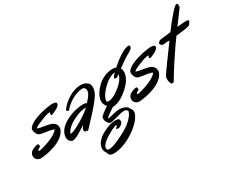

<svg xmlns="http://www.w3.org/2000/svg" viewBox="-247 -1119 2309 1923"><g transform="rotate(-30 907.5 -157.5)"><path d="M0 -93C2 -94 3 -98 3 -102C3 -109 1 -117 0 -122C-2 -125 -4 -127 -9 -127C-15 -127 -22 -125 -34 -122C-65 -113 -110 -95 -110 -48C-110 -11 -81 11 -48 11C-43 11 -36 11 -30 10C38 3 216 -27 265 -141C267 -146 268 -154 268 -162C268 -175 265 -190 259 -200C253 -211 242 -221 225 -230C179 -252 97 -251 65 -269C73 -280 95 -292 142 -311C206 -338 238 -345 259 -345C256 -338 254 -329 254 -321C254 -318 254 -315 255 -313C255 -311 256 -311 259 -311C266 -311 283 -316 317 -333C352 -351 367 -369 367 -383C367 -392 359 -402 348 -402C341 -402 335 -406 323 -406C279 -406 83 -376 25 -301C20 -295 18 -289 18 -277C18 -263 21 -253 27 -240C35 -223 42 -208 73 -201C130 -189 200 -186 213 -170C183 -122 63 -79 -13 -63C-13 -63 -17 -62 -22 -62C-26 -62 -31 -62 -33 -65C-31 -83 -5 -91 0 -93Z M729 -258C746 -283 758 -317 758 -347C758 -372 749 -395 728 -406C713 -420 687 -426 662 -426C534 -426 428 -315 412 -285C410 -282 409 -279 409 -277C409 -273 413 -271 418 -269C422 -266 426 -262 429 -262C431 -262 433 -264 436 -267C525 -372 632 -387 661 -387C670 -387 679 -380 687 -371C691 -365 693 -357 693 -348C693 -329 683 -303 656 -272C647 -261 636 -250 625 -237C619 -243 606 -247 585 -247C567 -247 543 -245 512 -239C432 -224 274 -162 270 -45C270 -14 289 15 318 17C353 17 425 -28 484 -69C464 -42 459 -32 459 -23C459 -21 459 -20 460 -18C461 -10 465 3 474 3C482 3 484 0 490 -4C489 -3 488 0 488 3C488 5 489 6 491 6C492 6 494 7 495 7C499 7 502 4 512 -7C527 -23 573 -74 606 -108C625 -128 687 -196 729 -258ZM455 -167C514 -196 557 -205 596 -205C535 -145 374 -52 336 -52C334 -52 332 -52 331 -53C335 -80 373 -127 455 -167Z M825 106C829 101 831 95 831 88C831 85 831 82 830 79C829 69 824 60 811 57C796 54 790 54 783 54C751 54 705 64 645 95C566 134 529 188 529 235C529 254 535 271 546 286C556 320 568 334 610 334C663 334 741 317 838 255C917 205 993 127 993 69C993 64 992 59 991 54C989 46 983 37 975 29C967 2 939 -16 887 -21C882 -21 878 -22 873 -22C823 -22 764 3 732 3C737 -14 798 -51 831 -74C868 -74 922 -91 976 -133C1032 -176 1105 -244 1105 -325C1105 -339 1102 -355 1094 -368C1138 -401 1196 -441 1256 -474C1276 -485 1286 -501 1286 -513C1286 -520 1280 -529 1271 -529C1267 -529 1262 -528 1254 -526C1241 -523 1176 -505 1059 -400C1047 -404 1032 -407 1016 -407C959 -407 882 -379 829 -321C777 -265 758 -217 758 -180C758 -152 769 -131 786 -113C750 -90 698 -52 691 -36C689 -30 688 -24 688 -18C688 -9 690 0 694 7C700 26 717 51 736 51C767 51 864 15 909 15C916 15 922 16 926 18C936 24 943 30 947 37C941 78 885 143 801 190C728 230 636 274 591 274C584 274 577 273 573 270C567 263 565 255 565 248C565 219 600 186 652 154C705 122 743 103 773 98C773 109 763 119 755 124C752 126 751 128 751 130C751 135 761 139 772 139C794 139 816 119 825 106ZM1002 -345C995 -338 986 -321 986 -313C986 -311 987 -310 989 -310C991 -310 993 -311 995 -311C1000 -311 1002 -308 1007 -308C1011 -308 1016 -309 1025 -316L1046 -331C1040 -298 1015 -253 948 -202C895 -161 855 -146 828 -146C818 -146 811 -148 804 -151C804 -185 822 -223 863 -267C919 -329 980 -364 1022 -365C1016 -358 1009 -352 1002 -345Z M1139 -93C1141 -94 1142 -98 1142 -102C1142 -109 1140 -117 1139 -122C1137 -125 1135 -127 1130 -127C1124 -127 1117 -125 1105 -122C1074 -113 1029 -95 1029 -48C1029 -11 1058 11 1091 11C1096 11 1103 11 1109 10C1177 3 1355 -27 1404 -141C1406 -146 1407 -154 1407 -162C1407 -175 1404 -190 1398 -200C1392 -211 1381 -221 1364 -230C1318 -252 1236 -251 1204 -269C1212 -280 1234 -292 1281 -311C1345 -338 1377 -345 1398 -345C1395 -338 1393 -329 1393 -321C1393 -318 1393 -315 1394 -313C1394 -311 1395 -311 1398 -311C1405 -311 1422 -316 1456 -333C1491 -351 1506 -369 1506 -383C1506 -392 1498 -402 1487 -402C1480 -402 1474 -406 1462 -406C1418 -406 1222 -376 1164 -301C1159 -295 1157 -289 1157 -277C1157 -263 1160 -253 1166 -240C1174 -223 1181 -208 1212 -201C1269 -189 1339 -186 1352 -170C1322 -122 1202 -79 1126 -63C1126 -63 1122 -62 1117 -62C1113 -62 1108 -62 1106 -65C1108 -83 1134 -91 1139 -93Z M1911 -639C1908 -644 1905 -649 1899 -649C1896 -649 1892 -648 1886 -645C1864 -634 1782 -539 1705 -435C1641 -428 1587 -420 1580 -420C1564 -419 1565 -404 1556 -404C1552 -404 1551 -400 1551 -395C1551 -388 1553 -379 1558 -375C1567 -366 1577 -363 1587 -363C1600 -363 1613 -368 1639 -368H1656C1572 -253 1458 -99 1444 -71C1442 -66 1442 -63 1442 -60C1442 -38 1441 -35 1441 -33C1441 -19 1447 -6 1452 5C1456 15 1458 18 1461 18C1463 18 1465 16 1469 16C1471 16 1474 19 1477 19C1480 19 1485 15 1493 0C1516 -46 1689 -309 1740 -374L1789 -380C1866 -388 1896 -395 1905 -406C1913 -418 1916 -425 1921 -430C1924 -433 1925 -436 1925 -439C1925 -448 1915 -454 1906 -454C1881 -454 1839 -451 1793 -446L1906 -599C1913 -609 1915 -613 1915 -614C1915 -615 1914 -615 1914 -615C1913 -615 1908 -611 1907 -611C1907 -618 1913 -624 1913 -633C1913 -635 1912 -637 1911 -639Z"/></g></svg>

Font: Oregano
Style: Italic
Weight: 400
Italic angle: -12°
Designer: Astigmatic (AOETI)
Foundry: Astigmatic (AOETI)
Version: Version 1.000